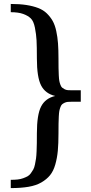

<svg xmlns="http://www.w3.org/2000/svg" viewBox="-20 -793 461 976"><path d="M260.7 -305.2Q210.4 -316.9 189 -358.6Q167.5 -400.4 167.5 -495.1Q167.5 -556.6 165.8 -587.9Q164.1 -619.1 157.5 -652.3Q150.9 -685.5 136.5 -699.5Q122.1 -713.4 97.7 -722.2Q73.2 -731 34.7 -731V-772.9Q79.6 -772.9 114 -767.6Q148.4 -762.2 174.3 -752.2Q200.2 -742.2 218 -724.9Q235.8 -707.5 247.6 -686.8Q259.3 -666 265.9 -635.5Q272.5 -605 274.9 -572.3Q277.3 -539.6 277.3 -495.1Q277.3 -464.4 277.6 -447.3Q277.8 -430.2 278.8 -410.6Q279.8 -391.1 281.5 -381.8Q283.2 -372.6 287.1 -362.1Q291 -351.6 295.7 -347.7Q300.3 -343.8 308.1 -339.6Q315.9 -335.4 325 -334.7Q334 -334 347.7 -334H390.6V-275.9H347.7Q334 -275.9 325 -275.1Q315.9 -274.4 308.1 -270.5Q300.3 -266.6 295.7 -262.7Q291 -258.8 287.1 -248.3Q283.2 -237.8 281.5 -228.5Q279.8 -219.2 278.8 -199.7Q277.8 -180.2 277.6 -163.1Q277.3 -146 277.3 -115.2Q277.3 -63 273.9 -26.4Q270.5 10.3 261 43.5Q251.5 76.7 234.4 97.7Q217.3 118.7 190.4 134.3Q163.6 149.9 125.2 156.5Q86.9 163.1 34.7 163.1V121.1Q54.2 121.1 69.6 119.4Q85 117.7 97.7 113Q110.4 108.4 119.9 103.3Q129.4 98.1 136.7 87.9Q144 77.6 149.2 68.6Q154.3 59.6 157.7 43.2Q161.1 26.9 163.1 13.2Q165 -0.5 166 -23.7Q167 -46.9 167.2 -65.9Q167.5 -85 167.5 -115.2Q167.5 -210 189 -251.7Q210.4 -293.5 260.7 -305.2Z"/></svg>

Font: Trocchi
Style: Regular
Weight: 400
Designer: vernon adams
Version: Version 1.0; ttfautohint (v0.8) -l 6 -r 50 -G 100